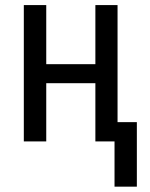

<svg xmlns="http://www.w3.org/2000/svg" viewBox="-20 -548 581 744"><path d="M435.5 0H349.6V-225.6H159.2V0H72.3V-528.3H159.2V-299.3H349.6V-528.3H435.5ZM510.3 175.3H423.8V-74.7H510.3Z"/></svg>

Font: Roboto Condensed
Style: Regular
Weight: 400
Designer: Google
Version: Version 2.001047; 2015